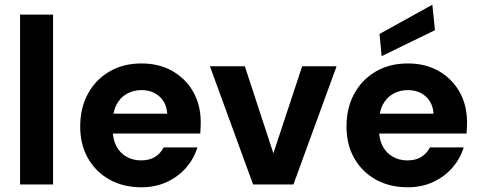

<svg xmlns="http://www.w3.org/2000/svg" viewBox="-20 -782 2044 814"><path d="M65 0V-720H205V0Z M580 12Q503 12 444.5 -20.5Q386 -53 353 -111Q320 -169 320 -245Q320 -324 352.5 -384Q385 -444 443.5 -478.5Q502 -513 580 -513Q655 -513 711.5 -480.5Q768 -448 799.5 -392Q831 -336 831 -264Q831 -254 830.5 -242Q830 -230 829 -216H420V-300H689Q686 -346 656 -373Q626 -400 580 -400Q546 -400 518 -384.5Q490 -369 474 -338.5Q458 -308 458 -260V-231Q458 -192 473 -163Q488 -134 515.5 -118Q543 -102 578 -102Q614 -102 637.5 -117Q661 -132 674 -157H817Q802 -109 769 -71Q736 -33 687.5 -10.5Q639 12 580 12Z M1053 0 870 -501H1018L1139 -132L1261 -501H1407L1224 0Z M1709 12Q1632 12 1573.5 -20.5Q1515 -53 1482 -111Q1449 -169 1449 -245Q1449 -324 1481.5 -384Q1514 -444 1572.5 -478.5Q1631 -513 1709 -513Q1784 -513 1840.5 -480.5Q1897 -448 1928.5 -392Q1960 -336 1960 -264Q1960 -254 1959.5 -242Q1959 -230 1958 -216H1549V-300H1818Q1815 -346 1785 -373Q1755 -400 1709 -400Q1675 -400 1647 -384.5Q1619 -369 1603 -338.5Q1587 -308 1587 -260V-231Q1587 -192 1602 -163Q1617 -134 1644.5 -118Q1672 -102 1707 -102Q1743 -102 1766.5 -117Q1790 -132 1803 -157H1946Q1931 -109 1898 -71Q1865 -33 1816.5 -10.5Q1768 12 1709 12ZM1598 -544 1589 -638 1813 -762 1824 -654Z"/></svg>

Font: DM Sans 17pt ExtraBold
Style: Regular
Weight: 800
Version: Version 4.004;gftools[0.9.30]